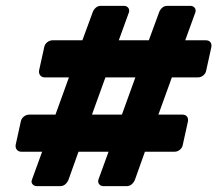

<svg xmlns="http://www.w3.org/2000/svg" viewBox="-20 -675 743 656"><path d="M106.3 -39Q97.3 -39 91.4 -45.3Q85.6 -51.6 89 -60.6L123.9 -156.6H52.9Q42.9 -156.6 37.4 -163.6Q32 -170.5 33.6 -180.5L51 -259.5Q53 -270.1 61.4 -276.7Q69.9 -283.4 79.9 -283.4H169.5L215.5 -410.6H132.9Q122.9 -410.6 117.4 -417.6Q112 -424.5 113.6 -434.5L131 -513.5Q133 -524.1 141.4 -530.7Q149.9 -537.4 159.9 -537.4H261.5L297 -634Q300 -642 307.1 -648.5Q314.3 -655 324.3 -655H403.5Q412.5 -655 417.8 -648.7Q423.1 -642.4 420.7 -633.4L385.9 -537.4H488.5L524 -634Q527 -642 534.1 -648.5Q541.3 -655 551.3 -655H630.5Q639.5 -655 644.8 -648.7Q650.1 -642.4 647.7 -633.4L612.9 -537.4H683.1Q693.8 -537.4 698.9 -530.7Q704 -524.1 702 -513.5L684.6 -434.5Q683 -424.5 674.9 -417.6Q666.8 -410.6 656.1 -410.6H567.2L521.2 -283.4H603.1Q613.8 -283.4 618.9 -276.7Q624 -270.1 622 -259.5L604.6 -180.5Q603 -170.5 594.9 -163.6Q586.8 -156.6 576.1 -156.6H475.2L440.7 -60Q436.7 -51 429.6 -45Q422.5 -39 412.5 -39H333.3Q324.3 -39 319.1 -45.3Q313.9 -51.6 316 -60.6L350.9 -156.6H248.2L213.7 -60Q209.7 -51 202.6 -45Q195.5 -39 185.5 -39ZM294.2 -283.4H396.5L442.5 -410.6H340.2Z"/></svg>

Font: Rubik Light
Style: Italic
Weight: 300
Italic angle: -12°
Designer: Hubert and Fischer
Foundry: Hubert and Fischer
Version: Version 2.300;gftools[0.9.30]